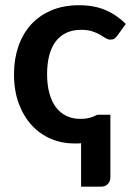

<svg xmlns="http://www.w3.org/2000/svg" viewBox="-20 -541 507 734"><path d="M290 6.5Q283.5 7.5 277.2 7.5Q271 7.5 264.5 7.5Q217 7.5 175 -10.2Q133 -28 101.5 -62Q70 -96 51.8 -145.2Q33.5 -194.5 33.5 -257.5Q33.5 -314 49.8 -362.2Q66 -410.5 97.5 -445.8Q129 -481 175.5 -501Q222 -521 282.5 -521Q340 -521 383.2 -502.5Q426.5 -484 461 -449.5L428.5 -404.5Q423 -397.5 417.8 -393.5Q412.5 -389.5 402.5 -389.5Q393 -389.5 384 -395.2Q375 -401 362.5 -408.2Q350 -415.5 332.8 -421.2Q315.5 -427 290 -427Q257.5 -427 233 -415.2Q208.5 -403.5 192.2 -381.5Q176 -359.5 168 -328.2Q160 -297 160 -257.5Q160 -216.5 168.8 -184.5Q177.5 -152.5 194 -130.8Q210.5 -109 234 -97.8Q257.5 -86.5 287 -86.5Q304 -86.5 315.5 -89Q327 -91.5 334.8 -94.5Q342.5 -97.5 347 -100Q351.5 -102.5 355 -102.5H402V135.5Q402 152.5 392.2 162.5Q382.5 172.5 367 172.5H290Z"/></svg>

Font: Lato
Style: Bold
Weight: 700
Designer: Lukasz Dziedzic with Adam Twardoch and Botio Nikoltchev
Foundry: tyPoland Lukasz Dziedzic
Version: Version 2.010; 2014-09-01; http://www.latofonts.com/; ttfaut